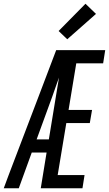

<svg xmlns="http://www.w3.org/2000/svg" viewBox="-43 -1002 580 1022"><path d="M-23 0 3 -70 163 -490 256 -735H517L506 -665H363L322 -417H447L435 -347H310L264 -70H407L396 0H174L205 -190H126L57 0ZM152 -260H217L271 -589Q262 -565 253.5 -540Q245 -515 236 -490ZM315 -793 269 -837 412 -982 468 -928Z"/></svg>

Font: Iosevka SS18
Style: Italic
Weight: 400
Italic angle: -9°
Monospace: yes
Designer: Belleve Invis
Foundry: Belleve Invis
Version: Version 25.1.1; ttfautohint (v1.8.4)